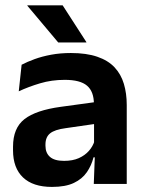

<svg xmlns="http://www.w3.org/2000/svg" viewBox="-20 -706 556 737"><path d="M340 0 344.5 -120 341 -131V-284.5L340.5 -306.5Q340.5 -354.5 314.2 -377Q288 -399.5 228.5 -399.5Q178 -399.5 133.8 -386.2Q89.5 -373 52 -355.5L63 -457.5Q85 -469 113.2 -479.2Q141.5 -489.5 176.5 -496Q211.5 -502.5 252 -502.5Q312 -502.5 353.5 -488.2Q395 -474 419.8 -447.5Q444.5 -421 455.5 -384.2Q466.5 -347.5 466.5 -303V0ZM179.5 11.5Q106.5 11.5 68.2 -25Q30 -61.5 30 -129V-143Q30 -214.5 74 -248.8Q118 -283 213.5 -296L352.5 -315L360 -232.5L232 -214Q190 -208.5 172.2 -194Q154.5 -179.5 154.5 -151.5V-146.5Q154.5 -119 171.8 -103.8Q189 -88.5 226 -88.5Q259 -88.5 282.5 -99Q306 -109.5 321.2 -126.8Q336.5 -144 343 -165.5L361 -102H339Q331 -70.5 313.2 -44.8Q295.5 -19 263.5 -3.8Q231.5 11.5 179.5 11.5ZM220.5 -685.5 311.5 -544.5V-543H203.5L85 -684V-685.5Z"/></svg>

Font: Anek Bangla SemiBold
Style: Regular
Weight: 600
Designer: Sulekha Rajkumar (Bangla), Yesha Goshar (Latin)
Foundry: Ek Type
Version: Version 1.003